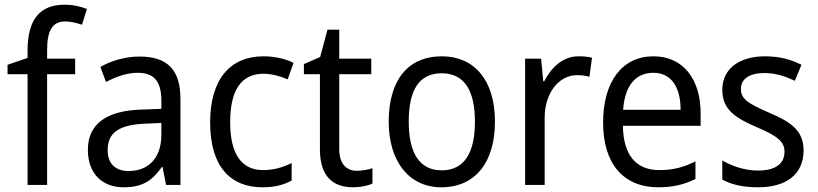

<svg xmlns="http://www.w3.org/2000/svg" viewBox="-20 -878 3471 815"><path d="M299 -563V-629H180V-665C180 -751 204 -787 257 -787C281 -787 307 -780 328 -773L349 -840C323 -850 292 -858 254 -858C152 -858 97 -799 97 -663V-632L12 -603V-563H97V-93H180V-563Z M572 -638C510 -638 450 -619 406 -594L430 -530C472 -552 517 -569 565 -569C630 -569 665 -537 665 -450V-416L584 -413C428 -409 353 -349 353 -242C353 -143 412 -83 505 -83C585 -83 626 -111 667 -169H670L685 -93H746V-457C746 -582 691 -638 572 -638ZM595 -353 665 -356V-306C665 -203 606 -152 526 -152C473 -152 437 -180 437 -241C437 -310 478 -348 595 -353Z M1094 -83C1145 -83 1185 -93 1218 -112V-186C1184 -169 1145 -156 1096 -156C1003 -156 957 -228 957 -359C957 -494 1003 -565 1099 -565C1132 -565 1173 -554 1201 -541L1226 -611C1196 -627 1148 -639 1098 -639C960 -639 872 -545 872 -358C872 -170 959 -83 1094 -83Z M1495 -153C1449 -153 1420 -184 1420 -246V-563H1556V-629H1420V-752H1370L1339 -636L1270 -606V-563H1338V-244C1338 -124 1398 -83 1479 -83C1507 -83 1542 -89 1561 -99V-164C1544 -158 1517 -153 1495 -153Z M2081 -362C2081 -540 1991 -639 1856 -639C1710 -639 1630 -536 1630 -362C1630 -192 1717 -83 1853 -83C2000 -83 2081 -192 2081 -362ZM1715 -362C1715 -493 1757 -567 1855 -567C1952 -567 1996 -492 1996 -362C1996 -231 1952 -155 1855 -155C1758 -155 1715 -232 1715 -362Z M2436 -639C2368 -639 2320 -591 2290 -533H2286L2277 -629H2209V-93H2292V-378C2292 -482 2351 -559 2430 -559C2446 -559 2466 -557 2482 -552L2493 -633C2474 -638 2453 -639 2436 -639Z M2754 -639C2622 -639 2540 -533 2540 -357C2540 -185 2625 -83 2774 -83C2836 -83 2882 -94 2932 -118V-193C2882 -168 2838 -156 2779 -156C2680 -156 2626 -219 2624 -344H2954V-398C2954 -540 2881 -639 2754 -639ZM2753 -569C2832 -569 2869 -505 2869 -412H2625C2632 -513 2677 -569 2753 -569Z M3391 -240C3391 -324 3336 -361 3246 -399C3155 -439 3125 -457 3125 -501C3125 -542 3160 -568 3225 -568C3273 -568 3316 -553 3354 -535L3382 -603C3337 -626 3287 -639 3228 -639C3118 -639 3046 -586 3046 -497C3046 -412 3102 -377 3195 -337C3287 -298 3310 -273 3310 -234C3310 -185 3275 -154 3197 -154C3138 -154 3081 -176 3046 -197V-116C3083 -95 3132 -83 3198 -83C3314 -83 3391 -135 3391 -240Z"/></svg>

Font: Noto Sans Kannada UI SemiCondensed SemiBold
Style: Regular
Weight: 600
Width: 4
Designer: Jelle Bosma - Monotype Design Team
Foundry: Monotype Imaging Inc.
Version: Version 2.006